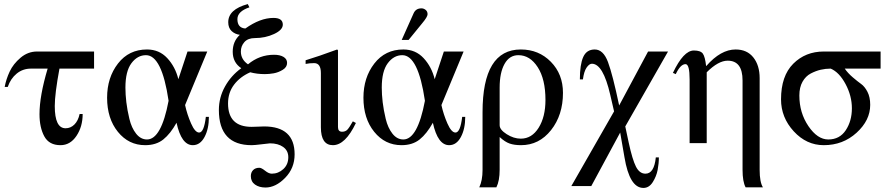

<svg xmlns="http://www.w3.org/2000/svg" viewBox="-20 -703 4375 943"><path d="M442 -366H272Q249 -242 249 -182Q249 -73 302 -73Q327 -73 345.5 -91.5Q364 -110 371 -143H386Q386 -81 355.5 -35.5Q325 10 277 10Q221 10 197.5 -33.5Q174 -77 174 -142Q174 -232 214 -366H132Q92 -366 62 -341.5Q32 -317 18 -276H3Q10 -314 27.5 -351.5Q45 -389 81 -419.5Q117 -450 162 -450H442Z M991 -129H1006Q1006 -70 984.5 -30Q963 10 927 10Q871 10 847 -100Q817 -46 782 -18Q747 10 693 10Q612 10 559 -55.5Q506 -121 506 -223Q506 -322 559.5 -391Q613 -460 702 -460Q762 -460 801.5 -417.5Q841 -375 856 -314L901 -450H998L889 -187Q899 -141 918.5 -96.5Q938 -52 958 -52Q982 -52 991 -129ZM808 -208Q775 -432 697 -432Q655 -432 625.5 -392.5Q596 -353 596 -273Q596 -239 600.5 -201Q605 -163 615.5 -119Q626 -75 648.5 -46.5Q671 -18 702 -18Q772 -18 808 -208Z M1197 -683 1205 -667Q1146 -647 1146 -609Q1146 -566 1185 -563Q1258 -615 1323 -615Q1369 -615 1369 -582Q1369 -556 1326 -536Q1283 -516 1232 -516Q1198 -516 1180.5 -496.5Q1163 -477 1163 -450Q1163 -411 1198 -387Q1254 -434 1326 -434Q1355 -434 1372.5 -423.5Q1390 -413 1390 -394Q1390 -373 1368.5 -360Q1347 -347 1324.5 -343Q1302 -339 1281 -339Q1242 -339 1209 -348Q1159 -326 1129.5 -287Q1100 -248 1100 -195Q1100 -80 1216 -80Q1226 -80 1249 -81Q1272 -82 1277 -82Q1427 -82 1427 55Q1427 123 1380.5 170.5Q1334 218 1284 218Q1253 218 1232.5 203.5Q1212 189 1212 162Q1212 144 1223 132.5Q1234 121 1254 121Q1264 121 1282 135.5Q1300 150 1315 150Q1347 150 1371.5 127.5Q1396 105 1396 69Q1396 37 1371 19Q1346 1 1306 1Q1302 1 1266 5.5Q1230 10 1216 10Q1055 10 1055 -163Q1055 -224 1085 -278Q1115 -332 1165 -368Q1123 -396 1123 -449Q1123 -500 1158 -532Q1134 -535 1117.5 -550.5Q1101 -566 1101 -594Q1101 -657 1197 -683Z M1713 -107 1728 -99Q1676 10 1615 10Q1556 10 1556 -78V-344Q1556 -393 1523 -393Q1500 -393 1481 -389V-407Q1544 -426 1636 -460L1640 -456V-79Q1640 -56 1660 -56Q1676 -56 1685.5 -65.5Q1695 -75 1713 -107Z M1953 -507 2012 -639Q2023 -662 2050 -662Q2061 -662 2070.5 -654.5Q2080 -647 2080 -633Q2080 -620 2053 -588L1987 -507ZM2250 -129H2265Q2265 -70 2243.5 -30Q2222 10 2186 10Q2130 10 2106 -100Q2076 -46 2041 -18Q2006 10 1952 10Q1871 10 1818 -55.5Q1765 -121 1765 -223Q1765 -322 1818.5 -391Q1872 -460 1961 -460Q2021 -460 2060.5 -417.5Q2100 -375 2115 -314L2160 -450H2257L2148 -187Q2158 -141 2177.5 -96.5Q2197 -52 2217 -52Q2241 -52 2250 -129ZM2067 -208Q2034 -432 1956 -432Q1914 -432 1884.5 -392.5Q1855 -353 1855 -273Q1855 -239 1859.5 -201Q1864 -163 1874.5 -119Q1885 -75 1907.5 -46.5Q1930 -18 1961 -18Q2031 -18 2067 -208Z M2350 132V-152Q2350 -460 2538 -460Q2626 -460 2685.5 -399.5Q2745 -339 2745 -247Q2745 -138 2686.5 -64Q2628 10 2539 10Q2506 10 2483 2Q2460 -6 2434 -30V131Q2434 185 2418 217H2334Q2350 183 2350 132ZM2434 -273V-88Q2434 -66 2468.5 -44Q2503 -22 2538 -22Q2592 -22 2625.5 -75.5Q2659 -129 2659 -212Q2659 -314 2621 -373Q2583 -432 2526 -432Q2482 -432 2458 -389Q2434 -346 2434 -273Z M3261 -450 3051 -82 3068 -2Q3086 81 3103.5 115.5Q3121 150 3150 150Q3193 150 3201 70H3216Q3216 100 3210 131.5Q3204 163 3186 191.5Q3168 220 3140 220Q3072 220 3047 69L3026 -52L2884 211H2786L2996 -156L2977 -238Q2942 -390 2887 -390Q2874 -390 2861 -371Q2848 -352 2843 -313H2828Q2828 -386 2844.5 -423Q2861 -460 2901 -460Q2943 -460 2966 -398.5Q2989 -337 3021 -185L3163 -450Z M3727 217H3642Q3627 189 3627 131V-308Q3627 -405 3554 -405Q3508 -405 3451 -348V0H3367V-313Q3367 -388 3347 -388Q3322 -388 3299 -339L3285 -345Q3337 -455 3388 -455Q3421 -455 3432 -439.5Q3443 -424 3448 -379H3449Q3520 -460 3593 -460Q3649 -460 3680 -421Q3711 -382 3711 -319V132Q3711 191 3727 217Z M4305 -366H4129Q4144 -344 4168 -323.5Q4192 -303 4209.5 -290.5Q4227 -278 4240.5 -252Q4254 -226 4254 -188Q4254 -112 4187 -51Q4120 10 4026 10Q3941 10 3878.5 -58Q3816 -126 3816 -215Q3816 -330 3876 -390Q3936 -450 4026 -450H4305ZM4164 -171Q4164 -232 4133 -290Q4102 -348 4060 -366Q4035 -366 4011 -360.5Q3987 -355 3962 -342Q3937 -329 3921.5 -301.5Q3906 -274 3906 -234Q3906 -149 3950.5 -83.5Q3995 -18 4048 -18Q4104 -18 4134 -63.5Q4164 -109 4164 -171Z"/></svg>

Font: STIX Math
Style: Regular
Weight: 400
Designer: MicroPress Inc., with final additions and corrections provided by Coen Hoffman, Elsevier (retired)
Version: Version 1.1.1